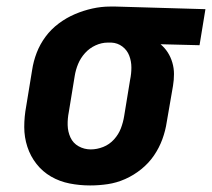

<svg xmlns="http://www.w3.org/2000/svg" viewBox="-20 -558 647 586"><path d="M255 8Q223 8 192.5 2Q162 -4 136 -19Q110 -34 91.5 -57.5Q73 -81 63.5 -110Q54 -139 54 -170.5Q54 -202 60 -234L78 -344Q82 -371 92 -397Q102 -423 119 -446Q136 -469 159.5 -486.5Q183 -504 209 -515Q235 -526 262 -532Q289 -538 316 -538Q320 -538 324.5 -538Q329 -538 333 -538L607 -530L589 -420L470 -423Q483 -412 492 -398Q501 -384 506 -367Q511 -350 511 -332Q511 -314 508 -296L489 -186Q485 -159 475.5 -133Q466 -107 450 -83.5Q434 -60 411 -41.5Q388 -23 362 -11.5Q336 0 309 4Q282 8 255 8ZM257 -102Q276 -102 295 -109.5Q314 -117 328 -132.5Q342 -148 349 -166.5Q356 -185 359 -204L377 -314Q381 -333 381 -352Q381 -371 374.5 -388Q368 -405 353.5 -416Q339 -427 320 -428H315Q313 -428 311.5 -428Q310 -428 309 -428Q290 -428 271.5 -419.5Q253 -411 239.5 -396Q226 -381 218.5 -363Q211 -345 208 -326L190 -216Q186 -196 186.5 -176Q187 -156 195 -138.5Q203 -121 220 -111.5Q237 -102 257 -102Z"/></svg>

Font: Iosevka Slab XBdExObl
Style: Regular
Weight: 800
Width: 7
Italic angle: -9°
Monospace: yes
Designer: Belleve Invis
Foundry: Belleve Invis
Version: Version 11.1.0; ttfautohint (v1.8.3)